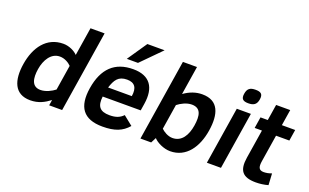

<svg xmlns="http://www.w3.org/2000/svg" viewBox="-86 -1182 2592 1613"><g transform="rotate(20 1210.0 -375.5)"><path d="M343.5 -527C194.8 -527 109.8 -408.8 84.9 -252C60.9 -100.6 99.1 15 241.6 15C315.1 15 367 -13.8 414.9 -50L407 0H523L638.1 -727H512.1L472.1 -474C447.3 -500.6 396.4 -527 343.5 -527ZM293.2 -96C213.9 -96 201.7 -168.6 215.2 -254C228.7 -339.1 274.7 -416 352.9 -416C396.7 -416 435.1 -391.5 455.6 -370L420.1 -146C390.4 -122.3 339.7 -96 293.2 -96Z M968.5 -527C804.5 -527 708 -435.3 678.9 -252C651.3 -77.5 715.6 15 887.6 15C996.7 15 1061.9 -10.8 1115.6 -73L1032.2 -140C1001.2 -107.9 965.7 -95 911 -95C822.1 -95 794.3 -135.6 804.3 -223H1144.3L1154.1 -285C1178.3 -437.4 1118.1 -527 968.5 -527ZM1033.1 -310H821.1C844.5 -382.1 870.6 -427 949.6 -427C1017.6 -427 1045.5 -388 1033.1 -310ZM986.4 -590 1160.3 -766H1006.3L886.4 -590Z M1585.5 -527C1529.5 -527 1475.5 -508.3 1423.6 -471L1464.1 -727H1338.1L1223 0H1319L1343.6 -48C1369.3 -17.5 1434.5 15 1492.6 15C1637 15 1718.1 -107.7 1742.2 -260C1766.4 -413.2 1732.6 -527 1585.5 -527ZM1473.2 -96C1431.8 -96 1391.9 -121.7 1371.5 -142L1407 -366C1436.7 -389.7 1485.4 -416 1531.9 -416C1615.2 -416 1626.3 -348.9 1611.9 -258C1597.6 -167.7 1555.9 -96 1473.2 -96Z M1992.4 -716C1943.6 -716 1920.8 -699.4 1913.3 -652C1906 -606.2 1923 -588 1972.1 -588C2020.2 -588 2045.6 -603.8 2053.3 -652C2060.9 -700.3 2041.6 -716 1992.4 -716ZM1817 0H1943L2024.1 -512H1898.1Z M2247.1 -171 2285.3 -412H2404.3L2420.1 -512H2301.1L2323.7 -655H2197.7L2175.1 -512H2110.1L2094.3 -412H2159.3L2118.5 -155C2099.6 -35.2 2139.2 15 2258.6 15C2296 15 2332.4 10 2368 0L2362.3 -103C2338.2 -93.7 2314.4 -89 2291.1 -89C2246 -89 2238.7 -118.3 2247.1 -171Z"/></g></svg>

Font: Fog Sans
Style: It
Weight: 700
Foundry: Intel Corporation
Version: Version 1.00